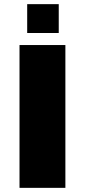

<svg xmlns="http://www.w3.org/2000/svg" viewBox="-20 -905 409 925"><path d="M111 -746H263V-885H111ZM74 0H295V-688H74Z"/></svg>

Font: Archivo Black
Style: Regular
Weight: 900
Designer: Hector Gatti
Foundry: Omnibus-Type
Version: Version 2.001